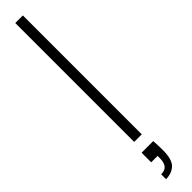

<svg xmlns="http://www.w3.org/2000/svg" viewBox="-328 -652 805 805"><g transform="rotate(-45 74.0 -250.0)"><path d="M51 0V-705H96V0ZM35 205V176Q59 176 69 162.5Q79 149 79 124V111H41V54H110Q111 70 111.5 84Q112 98 112 109Q112 165 90.5 185Q69 205 35 205Z"/></g></svg>

Font: DM Sans 36pt ExtraLight
Style: Regular
Weight: 250
Designer: Colophon Foundry, Jonny Pinhorn
Foundry: Colophon Foundry
Version: Version 4.004;gftools[0.9.30]